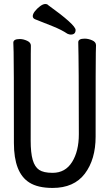

<svg xmlns="http://www.w3.org/2000/svg" viewBox="-20 -906 540 950"><path d="M240.2 23.9Q167 23.9 125 -2.9Q48.8 -50.8 48.8 -198.2Q48.8 -618.2 47.4 -648.2Q45.9 -678.2 45.9 -694.8Q45.9 -712.9 78.1 -712.9Q95.2 -712.9 114 -704.3Q132.8 -695.8 132.8 -680.2Q132.8 -668 132.3 -638.9Q131.8 -609.9 131.8 -210Q131.8 -149.9 141.8 -115Q151.9 -80.1 173.8 -65.4Q195.8 -50.8 240.2 -50.8Q303.2 -50.8 336.7 -104.5Q370.1 -158.2 370.1 -242.2Q370.1 -595.2 367.2 -696.8Q367.2 -714.8 398.9 -714.8Q417 -714.8 436 -706.5Q455.1 -698.2 455.1 -682.1Q455.1 -669.9 454.1 -645Q453.1 -620.1 453.1 -230Q453.1 -117.2 399.7 -46.6Q346.2 23.9 240.2 23.9ZM330.1 -734.9Q323.2 -734.9 314 -738.8Q284.2 -758.8 241.2 -775.9Q198.2 -793 152.8 -811Q142.1 -815.9 142.1 -826.2Q142.1 -836.9 152.6 -850.3Q163.1 -863.8 178 -875Q192.9 -886.2 204.1 -886.2Q213.9 -886.2 216.8 -881.8Q354 -783.2 354 -757.8Q354 -734.9 330.1 -734.9Z"/></svg>

Font: LXGW WenKai Mono GB Screen
Style: Regular
Weight: 400
Monospace: yes
Designer: LXGW / Fontworks Inc.
Foundry: LXGW / Fontworks Inc.
Version: Version 1.510;January 18,2025